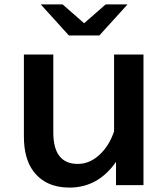

<svg xmlns="http://www.w3.org/2000/svg" viewBox="-20 -811 760 867"><path d="M291 -650.9 164.1 -791H262.7L359.9 -706.1L457 -791H555.7L428.7 -650.9ZM87.9 -564.9H220.7V-212.9Q220.7 -70.8 331.5 -70.8Q391.1 -70.8 439.9 -122.6Q475.6 -160.2 495.1 -217.8V-564.9H627.9V24.9H503.9V-80.1Q422.9 36.1 293.5 36.1Q186.5 36.1 130.9 -37.6Q87.9 -94.7 87.9 -194.8Z"/></svg>

Font: FORM UDPGothic
Style: Bold
Weight: 700
Foundry: Pronama LLC
Version: Version 1.051